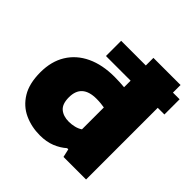

<svg xmlns="http://www.w3.org/2000/svg" viewBox="-208 -980 1161 1161"><g transform="rotate(45 372.5 -399.5)"><path d="M301 9Q228.5 9 167.5 -19Q106.5 -47 69.8 -107Q33 -167 33 -263Q33 -356.5 74.2 -423.2Q115.5 -490 191 -525.5Q266.5 -561 370 -561Q392.5 -561 414.5 -559.8Q436.5 -558.5 455 -557V-613H244V-743H455V-808H687V-743H744V-613H687V0H494L482 -53H472Q441.5 -25.5 398.8 -8.2Q356 9 301 9ZM366 -173Q389.5 -173 413.2 -178.8Q437 -184.5 455 -197V-384Q441.5 -386.5 424 -388.2Q406.5 -390 387 -390Q262 -390 262 -278Q262 -221 290.5 -197Q319 -173 366 -173Z"/></g></svg>

Font: Encode Sans Expanded Expanded Black
Style: Regular
Weight: 900
Width: 7
Designer: Multiple Designers
Foundry: Impallari Type
Version: Version 3.000; ttfautohint (v1.8.3) -l 8 -r 50 -G 200 -x 14 